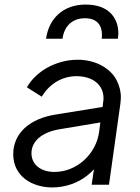

<svg xmlns="http://www.w3.org/2000/svg" viewBox="-20 -810 613 842"><path d="M254 -640C262 -697 298 -730 353 -730C406 -730 427 -698 427 -659C427 -653 427 -647 426 -640H497C498 -649 499 -657 499 -665C499 -720 467 -790 356 -790C256 -790 194 -728 182 -640ZM209 12C266 12 320 -7 361 -39C372 -48 383 -57 392 -68L382 0H458L508 -356C509 -366 510 -375 510 -384C510 -411 503 -436 490 -461C462 -512 398 -548 321 -548C223 -548 136 -495 98 -427L163 -386C194 -438 248 -476 316 -476C338 -476 359 -472 378 -464C416 -447 434 -415 434 -380C434 -373 433 -366 432 -359L430 -341L226 -308C108 -290 38 -224 38 -134C38 -36 122 12 209 12ZM420 -273 415 -234C403 -136 318 -56 219 -56C158 -56 118 -89 118 -138C118 -191 164 -230 240 -243Z"/></svg>

Font: Plus Jakarta Sans
Style: Italic
Weight: 400
Italic angle: -8°
Designer: Gumpita Rahayu
Foundry: Tokotype
Version: Version 2.071;gftools[0.9.30]